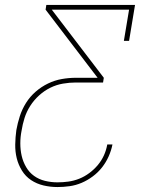

<svg xmlns="http://www.w3.org/2000/svg" viewBox="-20 -550 640 775"><path d="M212 205Q183 205 155.5 198.5Q128 192 105.5 177Q83 162 68.5 138.5Q54 115 47.5 88.5Q41 62 41.5 33Q42 4 46 -25Q51 -53 60 -81Q69 -109 85 -134.5Q101 -160 124 -180Q147 -200 174 -213Q201 -226 229.5 -231Q258 -236 286 -236H374L164 -511L167 -530H525L501 -385H480L501 -511H189L399 -236L396 -217H286Q261 -217 234.5 -212.5Q208 -208 183.5 -196Q159 -184 138 -165Q117 -146 102 -122.5Q87 -99 79 -73.5Q71 -48 67 -22Q62 3 62 29Q62 55 67.5 79Q73 103 85.5 124.5Q98 146 117.5 160Q137 174 161.5 180Q186 186 212 186Q234 186 256 183Q278 180 299.5 171.5Q321 163 340.5 148.5Q360 134 375 116Q390 98 399.5 77Q409 56 413 33H434Q429 58 418.5 81.5Q408 105 392 125.5Q376 146 354.5 162Q333 178 309.5 188Q286 198 261 201.5Q236 205 212 205Z"/></svg>

Font: Iosevka Curly Slab ThExObl
Style: Regular
Weight: 100
Width: 7
Italic angle: -9°
Monospace: yes
Designer: Belleve Invis
Foundry: Belleve Invis
Version: Version 11.1.0; ttfautohint (v1.8.3)